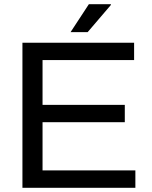

<svg xmlns="http://www.w3.org/2000/svg" viewBox="-20 -888 717 908"><path d="M86.1 0V-686H614.2V-603.9H181.2V-392.2H570.2V-310.2H181.2V-82.1H620.2V0ZM313.7 -736 400.2 -868H504L504.8 -865L394.5 -736Z"/></svg>

Font: Archivo SemiBold
Style: Regular
Weight: 600
Designer: Hector Gatti
Foundry: Omnibus-Type
Version: Version 2.001